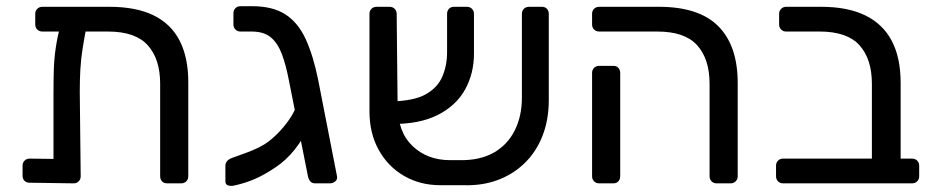

<svg xmlns="http://www.w3.org/2000/svg" viewBox="-20 -593 3022 621"><path d="M117 -491Q107 -491 100.5 -497.5Q94 -504 94 -514V-548Q94 -558 100.5 -564.5Q107 -571 117 -571H334Q420 -571 476.5 -543.5Q533 -516 561 -461.5Q589 -407 589 -327V-23Q589 -13 582.5 -6.5Q576 0 566 0H521Q510 0 504 -6.5Q498 -13 498 -23V-322Q498 -402 458 -446.5Q418 -491 329 -491ZM207 -540H232Q247 -540 254.5 -532.5Q262 -525 261 -514Q253 -472 247.5 -438Q242 -404 240 -370.5Q238 -337 238 -295L241 -23Q241 -13 234.5 -6.5Q228 0 218 0L76 -2Q66 -2 59.5 -8Q53 -14 53 -25V-57Q53 -67 59.5 -73.5Q66 -80 76 -80L153 -79V-291Q153 -332 154 -366.5Q155 -401 160 -436Q165 -471 176 -515Q179 -526 185.5 -533Q192 -540 207 -540Z M999 0Q989 0 983.5 -6.5Q978 -13 976 -23L915 -330Q905 -383 891.5 -418.5Q878 -454 855.5 -472.5Q833 -491 794 -491H758Q748 -491 741.5 -497.5Q735 -504 735 -514V-550Q735 -560 741.5 -566.5Q748 -573 758 -573H795Q862 -573 903 -546.5Q944 -520 968.5 -467Q993 -414 1009 -335L1070 -23Q1072 -13 1064.5 -6.5Q1057 0 1047 0ZM870 -51Q833 -26 800.5 -12.5Q768 1 733 8Q723 9 716 6Q709 3 709 -7V-57Q709 -74 730 -82Q737 -85 756 -91.5Q775 -98 797 -107Q819 -116 835 -126Q860 -142 884 -167.5Q908 -193 924.5 -220.5Q941 -248 941 -269L999 -276Q998 -233 980 -189Q962 -145 933 -109Q904 -73 870 -51Z M1467 -75Q1532 -74 1576.5 -99Q1621 -124 1644.5 -170.5Q1668 -217 1668 -277V-548Q1668 -558 1674.5 -564.5Q1681 -571 1691 -571H1733Q1743 -571 1749 -564.5Q1755 -558 1755 -548V-270Q1755 -206 1735 -154.5Q1715 -103 1678 -66.5Q1641 -30 1590.5 -11Q1540 8 1479 6H1404Q1339 6 1287 -24Q1235 -54 1205 -108Q1175 -162 1175 -233V-548Q1175 -558 1181.5 -564.5Q1188 -571 1198 -571H1240Q1250 -571 1256.5 -564.5Q1263 -558 1263 -548L1266 -253Q1266 -167 1314 -121Q1362 -75 1436 -75ZM1245 -192 1243 -265Q1317 -266 1356 -287.5Q1395 -309 1410.5 -345Q1426 -381 1426 -424V-548Q1426 -558 1432 -564.5Q1438 -571 1449 -571H1490Q1500 -571 1506.5 -564.5Q1513 -558 1513 -548V-420Q1513 -355 1484 -303Q1455 -251 1395.5 -221Q1336 -191 1245 -192Z M2298 0Q2288 0 2281.5 -6.5Q2275 -13 2275 -23V-322Q2275 -402 2235 -446.5Q2195 -491 2106 -491H1918Q1908 -491 1901.5 -497.5Q1895 -504 1895 -514V-548Q1895 -558 1901.5 -564.5Q1908 -571 1918 -571H2111Q2241 -571 2303.5 -508Q2366 -445 2366 -325V-23Q2366 -13 2359.5 -6.5Q2353 0 2343 0ZM1918 0Q1908 0 1901.5 -6.5Q1895 -13 1895 -23V-357Q1895 -367 1901.5 -373.5Q1908 -380 1918 -380H1964Q1974 -380 1980 -373.5Q1986 -367 1986 -357V-23Q1986 -13 1980 -6.5Q1974 0 1964 0Z M2513 0Q2503 0 2496.5 -6.5Q2490 -13 2490 -23V-57Q2490 -67 2496.5 -73.5Q2503 -80 2513 -80H2800V-322Q2800 -402 2760 -446.5Q2720 -491 2631 -491H2523Q2513 -491 2506.5 -497.5Q2500 -504 2500 -514V-548Q2500 -558 2506.5 -564.5Q2513 -571 2523 -571H2636Q2722 -571 2779 -543Q2836 -515 2864.5 -460.5Q2893 -406 2893 -325V-80H2930Q2940 -80 2946.5 -73.5Q2953 -67 2953 -57V-23Q2953 -13 2946.5 -6.5Q2940 0 2930 0Z"/></svg>

Font: Rubik Light
Style: Regular
Weight: 400
Version: Version 2.101